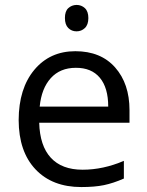

<svg xmlns="http://www.w3.org/2000/svg" viewBox="-20 -754 601 784"><path d="M289.6 -477.1Q225.6 -477.1 187.5 -435.1Q149.4 -393.1 142.1 -318.8H421.9Q421.9 -395.5 387.7 -436.5Q353.5 -477.5 289.6 -477.1ZM312 9.8Q193.4 9.8 125 -62.5Q56.6 -134.8 56.2 -263.7Q56.6 -392.6 120.1 -468.8Q183.6 -544.9 287.6 -544.9Q391.6 -544.9 450.2 -478.5Q508.8 -412.1 508.8 -304.2V-252.9H140.1Q142.6 -158.7 187.5 -109.9Q232.4 -61 317.4 -61Q401.4 -61 485.8 -97.2V-24.9Q442.4 -5.9 404.3 2Q366.2 9.8 312 9.8ZM292.5 -733.9Q312.5 -733.9 326.7 -720.7Q340.8 -707.5 340.8 -680.2Q340.8 -653.3 326.7 -639.6Q312.5 -626 292.5 -626Q272.5 -626 258.8 -639.6Q245.1 -653.3 245.1 -680.7Q245.1 -708 258.8 -720.7Q272.5 -733.4 292.5 -733.9Z"/></svg>

Font: OpenSans-Regular
Style: Regular
Weight: 400
Foundry: Ascender Corporation
Version: Version 1.10